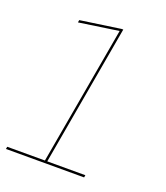

<svg xmlns="http://www.w3.org/2000/svg" viewBox="-127 -764 737 852"><g transform="rotate(20 242.0 -338.0)"><path d="M0.5 0 2.5 -11H180.5L295.5 -664.5L108.5 -637L110.5 -648.5L300.5 -676H308.5L191.5 -11H371.5L369.5 0Z"/></g></svg>

Font: Anybody ExtraExpanded Thin
Style: Italic
Weight: 100
Width: 8
Italic angle: -10°
Designer: Tyler Finck
Foundry: Etcetera Type Company
Version: Version 1.010; ttfautohint (v1.8.3) -l 8 -r 50 -G 200 -x 14 